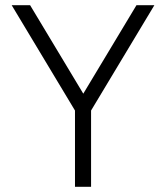

<svg xmlns="http://www.w3.org/2000/svg" viewBox="-20 -720 640 740"><path d="M269 0H331V-294L575 -700H506L301 -359L96 -700H25L269 -294Z"/></svg>

Font: CommitMonoV142 ExtLt
Style: Regular
Weight: 200
Monospace: yes
Designer: Eigil Nikolajsen
Foundry: Eigil Nikolajsen
Version: Version 1.142